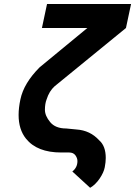

<svg xmlns="http://www.w3.org/2000/svg" viewBox="-20 -730 660 937"><path d="M333 106.9Q357.9 87.4 357.9 56.2Q357.9 41.5 347.9 27.8Q337.9 14.2 317.4 14.2H278.3Q161.1 14.2 106.9 -53.2Q70.8 -98.1 70.8 -168.9Q70.8 -204.1 79.6 -245.1Q96.2 -324.2 173.3 -401.4L406.2 -593.3H184.6L209.5 -710.4H619.6L594.7 -593.3L246.1 -308.6Q220.2 -285.2 207.5 -245.1Q199.2 -223.6 199.2 -194.3Q199.2 -165 224.9 -134Q250.5 -103 303.2 -103Q338.4 -99.1 353 -98.1Q419.9 -93.8 463.9 -45.4Q496.1 -17.6 496.1 41Q496.1 61 491.2 86.4Q486.3 111.8 466.3 141.4Q446.3 170.9 419.9 186.5Z"/></svg>

Font: Tuffy
Style: BoldItalic
Weight: 700
Italic angle: -12°
Designer: Thatcher Ulrich, Karoly Barta, Michael Everson
Version: Version 001.271